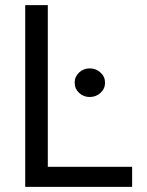

<svg xmlns="http://www.w3.org/2000/svg" viewBox="-20 -727 573 747"><path d="M78.1 -707H166V-78.1H494.1V0H78.1ZM270.5 -405.3Q270.5 -428.7 287.6 -444.8Q304.7 -460.9 329.1 -460.9Q353.5 -460.9 371.1 -444.8Q388.7 -428.7 388.7 -405.3Q388.7 -381.8 371.1 -365.7Q353.5 -349.6 329.1 -349.6Q304.7 -349.6 287.6 -365.7Q270.5 -381.8 270.5 -405.3Z"/></svg>

Font: Pretendard JP
Style: Regular
Weight: 400
Designer: Base glyphs from Inter by Rasmus Andersson; Hangeul glyphs from Noto Sans CJK(Source Han Sans) by Jang Soo-young and Kan
Foundry: Kil Hyung-jin
Version: Version 1.309